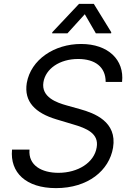

<svg xmlns="http://www.w3.org/2000/svg" viewBox="-20 -966 678 999"><path d="M529.8 -539.8H615.1C627.8 -654.8 542.6 -737.2 402 -737.2C262.8 -737.2 140.6 -656.2 119.3 -534.1C103.7 -436.1 164.8 -377.8 272.7 -345.2L358 -319.6C431.8 -298.3 495.7 -271.3 483 -198.9C470.2 -119.3 384.9 -66.8 284.1 -66.8C197.4 -66.8 126.4 -105.1 133.5 -187.5H42.6C31.2 -68.2 115.1 12.8 271.3 12.8C438.9 12.8 548.3 -79.5 568.2 -197.4C590.9 -333.8 468.8 -377.8 397.7 -397.7L326.7 -417.6C275.6 -431.8 193.2 -460.2 206 -538.4C217.3 -608 289.8 -659.1 386.4 -659.1C474.4 -659.1 529.8 -617.9 529.8 -539.8ZM251.4 -792.6H331L421.2 -892L478.7 -792.6H558.2L558.9 -798.3L468 -946H391.3L252.1 -798.3Z"/></svg>

Font: Margiela Sans
Style: Italic
Weight: 400
Italic angle: -9.39999°
Designer: Stefan Endress, Andreas Faust
Version: Version 1.100;FEAKit 1.0